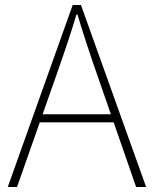

<svg xmlns="http://www.w3.org/2000/svg" viewBox="-20 -746 614 766"><path d="M270 -726H303L563 0H523L372 -435Q322 -578 289 -688H285Q258 -596 201 -435L48 0H11ZM123 -290H447V-258H123Z"/></svg>

Font: Merged Yaku Han JP Thin
Style: Regular
Weight: 250
Designer: Ryoko NISHIZUKA 西塚涼子 (kana, bopomofo & ideographs); Paul D. Hunt (Latin, Greek & Cyrillic); Sandoll Communications 산돌커뮤니
Foundry: Adobe
Version: Version 2.004